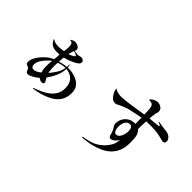

<svg xmlns="http://www.w3.org/2000/svg" viewBox="-36 -1393 2071 2071"><g transform="rotate(45 1000.0 -357.5)"><path d="M404 -119Q398 -138 395.5 -155.5Q393 -173 392 -192Q391 -215 392.5 -239Q394 -263 397 -291Q372 -273 346 -245Q320 -217 302.5 -185.5Q285 -154 285 -125Q285 -106 293.5 -94Q302 -82 327 -82Q345 -82 368 -95.5Q391 -109 404 -119ZM554 -339Q526 -338 502 -333Q478 -328 455 -320Q452 -301 452 -276Q452 -251 453.5 -225Q455 -199 460 -169Q495 -210 520 -250.5Q545 -291 554 -339ZM539 -508Q539 -513 528.5 -518Q518 -523 506 -527.5Q494 -532 489 -533Q482 -517 477.5 -500Q473 -483 470 -466Q477 -468 493.5 -474.5Q510 -481 524.5 -490Q539 -499 539 -508ZM793 -198Q793 -125 762 -77.5Q731 -30 678.5 -0.5Q626 29 563 47Q547 51 517 58Q487 65 467 67Q460 68 459.5 63.5Q459 59 463 58Q505 43 547.5 23.5Q590 4 626.5 -24Q663 -52 685 -91Q707 -130 707 -184Q707 -252 670.5 -291.5Q634 -331 568 -338Q565 -278 541 -224Q517 -170 482 -123Q484 -117 490 -105Q496 -93 502 -83.5Q508 -74 508 -74Q508 -46 480 -46Q467 -46 454.5 -52.5Q442 -59 432 -66Q423 -58 403 -43.5Q383 -29 359 -16.5Q335 -4 314.5 -2.5Q294 -1 285 -19Q281 -27 278 -34.5Q275 -42 270 -49Q260 -61 248.5 -64Q237 -67 228.5 -73Q220 -79 220 -100Q220 -129 234.5 -159Q249 -189 272.5 -218Q296 -247 322.5 -270Q349 -293 373 -306Q379 -309 385.5 -312Q392 -315 399 -319Q402 -338 403.5 -356.5Q405 -375 406 -394Q373 -394 344.5 -395Q316 -396 293 -408.5Q270 -421 251 -455Q250 -456 248 -460.5Q246 -465 244 -467Q241 -475 248 -470Q284 -448 329 -447Q374 -446 414 -456Q416 -473 418 -491Q420 -509 420 -526Q420 -551 413 -567.5Q406 -584 378 -586Q372 -586 375 -589Q376 -592 379 -593Q393 -601 403.5 -606.5Q414 -612 430 -612Q453 -612 476.5 -598.5Q500 -585 500 -560Q500 -555 497.5 -550Q495 -545 493 -541Q505 -537 517 -534.5Q529 -532 542 -532Q556 -532 568 -535.5Q580 -539 591 -541Q605 -541 620.5 -532Q636 -523 636 -506Q636 -489 622.5 -477Q609 -465 595 -457Q568 -441 530 -426Q492 -411 461 -405Q459 -389 457 -371.5Q455 -354 454 -337Q506 -352 556 -358Q558 -378 554 -394Q554 -396 555.5 -397Q557 -398 558 -396Q563 -391 565.5 -378.5Q568 -366 568 -359Q609 -360 648.5 -351.5Q688 -343 721 -324Q754 -305 773.5 -274Q793 -243 793 -198Z M1474 -401Q1447 -401 1431 -382.5Q1415 -364 1408.5 -336.5Q1402 -309 1404 -281Q1406 -253 1417 -234.5Q1428 -216 1446 -216Q1468 -216 1484 -234.5Q1500 -253 1508.5 -281Q1517 -309 1517 -336.5Q1517 -364 1507 -382.5Q1497 -401 1474 -401ZM1854 -518Q1852 -518 1850 -518.5Q1848 -519 1846 -519Q1821 -526 1796.5 -532Q1772 -538 1746 -542Q1704 -547 1661 -548Q1618 -549 1576 -547Q1575 -517 1573.5 -487Q1572 -457 1572 -427Q1606 -391 1612 -354Q1618 -317 1618 -267Q1619 -168 1580.5 -103.5Q1542 -39 1473 -2Q1404 35 1312 53Q1287 57 1262.5 60.5Q1238 64 1214 65Q1210 65 1207.5 60Q1205 55 1215 53Q1221 52 1231 50.5Q1241 49 1248 48Q1269 43 1290 38Q1311 33 1330 26Q1382 6 1427 -33.5Q1472 -73 1497 -122Q1506 -139 1511.5 -162Q1517 -185 1519 -204Q1512 -193 1499 -178Q1486 -163 1470 -152Q1454 -141 1437 -141Q1427 -141 1418.5 -148Q1410 -155 1406 -174Q1404 -186 1400 -198Q1396 -210 1391 -221Q1383 -241 1370 -258Q1357 -275 1357 -298Q1357 -338 1375.5 -371Q1394 -404 1426 -424.5Q1458 -445 1498 -445H1513Q1513 -469 1513 -492.5Q1513 -516 1512 -540Q1442 -527 1373 -511Q1304 -495 1240 -461Q1230 -456 1220 -451.5Q1210 -447 1198 -447Q1170 -447 1149.5 -466Q1129 -485 1116.5 -510Q1104 -535 1100 -552Q1098 -562 1098 -566Q1098 -572 1102 -568Q1122 -554 1147 -548.5Q1172 -543 1196 -543Q1201 -543 1205.5 -543.5Q1210 -544 1214 -544Q1289 -549 1362.5 -561.5Q1436 -574 1510 -584Q1509 -607 1508.5 -631Q1508 -655 1505 -677Q1502 -699 1492.5 -713Q1483 -727 1459 -731Q1454 -732 1448.5 -731.5Q1443 -731 1438 -732Q1431 -732 1435 -738Q1441 -750 1456 -760Q1471 -770 1488.5 -776Q1506 -782 1518 -782Q1548 -782 1573 -765Q1598 -748 1598 -715Q1598 -705 1594 -695Q1590 -685 1588 -675Q1581 -636 1579 -594Q1603 -597 1641.5 -600Q1680 -603 1708 -607Q1712 -609 1712 -612Q1712 -617 1709 -619.5Q1706 -622 1701 -625Q1695 -627 1689 -629.5Q1683 -632 1678 -634Q1674 -636 1675.5 -639Q1677 -642 1681 -642Q1688 -641 1698.5 -639Q1709 -637 1717 -635Q1737 -632 1757.5 -629Q1778 -626 1798 -624Q1835 -620 1856 -603.5Q1877 -587 1883.5 -567Q1890 -547 1882.5 -532.5Q1875 -518 1854 -518Z"/></g></svg>

Font: Kaisei Tokumin
Style: Regular
Weight: 400
Designer: Font-Kai, 金井和夫
Foundry: KAZUO KANAI
Version: Version 5.003